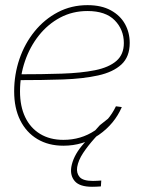

<svg xmlns="http://www.w3.org/2000/svg" viewBox="-20 -550 543 735"><path d="M222.7 7.8Q165.5 7.8 123 -17.6Q80.6 -43 57.4 -89.6Q34.2 -136.2 34.2 -200.2Q34.2 -264.6 54.4 -324Q74.7 -383.3 112.3 -429.7Q149.9 -476.1 201.4 -503.2Q252.9 -530.3 314.9 -530.3Q368.2 -530.3 404.3 -510.5Q440.4 -490.7 458.5 -458Q476.6 -425.3 476.6 -385.7Q476.6 -332.5 444.8 -303.2Q413.1 -273.9 355.7 -261.2Q298.3 -248.5 220.5 -245.8Q142.6 -243.2 50.3 -243.2V-265.6Q142.1 -265.6 216.3 -268.1Q290.5 -270.5 343.8 -281.2Q397 -292 425.5 -316.7Q454.1 -341.3 454.1 -385.3Q454.1 -436.5 419.2 -472.2Q384.3 -507.8 314.9 -507.8Q257.8 -507.8 210.4 -482.7Q163.1 -457.5 128.7 -414.1Q94.2 -370.6 75.4 -315.4Q56.6 -260.3 56.6 -200.2Q56.6 -143.1 76.4 -101.6Q96.2 -60.1 133.5 -37.4Q170.9 -14.6 222.7 -14.6Q290 -14.6 343.3 -50.3Q396.5 -85.9 423.8 -143.1L446.3 -140.1Q418.5 -75.7 358.6 -33.9Q298.8 7.8 222.7 7.8ZM332.5 165Q285.2 165 266.6 143.8Q248 122.6 252.9 89.8Q259.8 49.3 292.2 9.5Q324.7 -30.3 362.3 -70.8L445.3 -136.7Q422.4 -107.4 395 -78.1Q367.7 -48.8 342 -20.3Q316.4 8.3 298.1 35.9Q279.8 63.5 275.4 89.8Q272 112.8 284.9 127.7Q297.9 142.6 335.9 142.6Q344.2 142.6 352.3 142.1Q360.4 141.6 367.7 141.1L366.2 163.6Q358.4 164.1 349.6 164.6Q340.8 165 332.5 165Z"/></svg>

Font: Inter 28pt Thin
Style: Italic
Weight: 250
Italic angle: -9.3988°
Designer: Rasmus Andersson
Foundry: rsms
Version: Version 4.001;git-66647c0bb